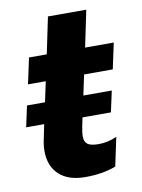

<svg xmlns="http://www.w3.org/2000/svg" viewBox="-76 -677 550 745"><g transform="rotate(-10 199.5 -304.5)"><path d="M61 -112Q61 -136 67 -161L78 -215H7L25 -298H96L113 -378H43L65 -480H135L165 -624H316L286 -480H399L377 -378H264L247 -298H359L341 -215H229L222 -181Q217 -156 217 -143Q217 -121 229.5 -111.5Q242 -102 273 -102Q310 -102 345 -118L321 -5Q270 15 200 15Q134 15 97.5 -18.5Q61 -52 61 -112Z"/></g></svg>

Font: Prompt SemiBold
Style: Italic
Weight: 600
Italic angle: -12°
Designer: Katatrad Team
Foundry: CadsonDemak
Version: Version 1.001